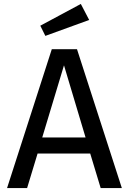

<svg xmlns="http://www.w3.org/2000/svg" viewBox="-20 -957 655 977"><path d="M439 -175.9H171.3L117.9 0H15.9L243.6 -706.7H371.8L600 0H492.3ZM194.9 -257.4H415.4L305.6 -624.6ZM391.3 -936.9 433.8 -855.4 210.8 -774.4 185.1 -826.2Z"/></svg>

Font: Fira Code Retina
Style: Regular
Weight: 450
Monospace: yes
Designer: Carrois Corporate, Edenspiekermann AG, Nikita Prokopov
Foundry: Carrois Corporate, Edenspiekermann AG, Nikita Prokopov
Version: Version 6.002